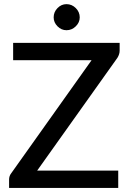

<svg xmlns="http://www.w3.org/2000/svg" viewBox="-20 -930 643 950"><path d="M565 0H25V-41.5Q25 -59 35 -72L433 -632H45V-718H572V-679Q572 -662 561 -644L164 -86H565ZM309 -780.5Q283.5 -780.5 264.5 -799.8Q245.5 -819 245.5 -844Q245.5 -870.5 264.5 -890Q283.5 -909.5 309 -909.5Q335.5 -909.5 355 -890Q374.5 -870.5 374.5 -844Q374.5 -819 355 -799.8Q335.5 -780.5 309 -780.5Z"/></svg>

Font: Verano Sans Medium
Style: Regular
Weight: 500
Designer: Lukasz Dziedzic with Adam Twardoch and Botio Nikoltchev
Foundry: tyPoland Lukasz Dziedzic
Version: Version 3.001;December 28, 2019;FontCreator 12.0.0.2547 64-b